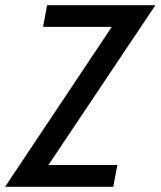

<svg xmlns="http://www.w3.org/2000/svg" viewBox="-60 -720 620 740"><path d="M-40.5 0 393.5 -650.5 411 -616.5H106L121.5 -700H539L103.5 -49.5L86 -84H392.5L376.5 0Z"/></svg>

Font: Cabin
Style: Italic
Weight: 400
Width: 4
Italic angle: -10°
Designer: Pablo Impallari
Foundry: Pablo Impallari. http://www.impallari.com Igino Marini. http://www.ikern.com
Version: Version 3.001